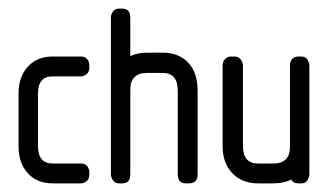

<svg xmlns="http://www.w3.org/2000/svg" viewBox="-20 -425 763 445"><path d="M102 0Q66 0 44.5 -23.5Q23 -47 23 -86V-208Q23 -247 44.5 -270.5Q66 -294 102 -294H168Q177 -294 182 -288Q187 -282 187 -274V-268Q187 -258 180.5 -253Q174 -248 168 -248H102Q68 -248 68 -208V-87Q68 -46 102 -46H168Q177 -46 182 -40Q187 -34 187 -26V-20Q187 -10 180.5 -5Q174 0 168 0Z M411 0Q392 0 392 -21V-215Q392 -256 357 -256H321Q282 -256 282 -217V-21Q282 0 263 0H256Q246 0 241.5 -7.5Q237 -15 237 -21V-384Q237 -391 241.5 -398Q246 -405 256 -405H263Q282 -405 282 -384V-295Q300 -303 321 -303H357Q394 -303 416 -280Q438 -257 438 -215V-21Q438 0 418 0Z M672 0Q659 0 655 -9Q638 0 613 0H578Q541 0 518.5 -23.5Q496 -47 496 -86V-274Q496 -282 501.5 -288Q507 -294 516 -294H524Q533 -294 538 -287Q543 -280 543 -274V-87Q543 -46 578 -46H613Q652 -46 652 -84V-274Q652 -282 657 -288Q662 -294 672 -294H678Q688 -294 692.5 -287Q697 -280 697 -274V-21Q697 -14 692.5 -7Q688 0 678 0Z"/></svg>

Font: Chathura
Style: ExtraBold
Weight: 800
Designer: Appaji Ambarisha Darbha
Foundry: Aditya Fonts
Version: Version 1.001 2016